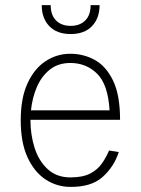

<svg xmlns="http://www.w3.org/2000/svg" viewBox="-20 -720 552 750"><path d="M143 -700H178Q178 -661 199 -640Q220 -619 256 -619Q292 -619 313 -640Q334 -661 334 -700H369Q369 -649 339.5 -618Q310 -587 256 -587Q202 -587 172.5 -618Q143 -649 143 -700ZM406 -132 444 -126Q425 -68 380.5 -28.5Q336 11 255 10Q202 10 158 -19Q114 -48 87.5 -105.5Q61 -163 61 -250Q61 -337 87.5 -394.5Q114 -452 158 -481Q202 -510 255 -510Q306 -510 350 -486Q394 -462 421.5 -405.5Q449 -349 449 -252H99V-250Q99 -194 115 -143Q131 -92 166 -59.5Q201 -27 255 -27Q304 -27 333 -42.5Q362 -58 378.5 -82Q395 -106 406 -132ZM255 -474Q207 -474 174.5 -448Q142 -422 124 -380Q106 -338 101 -289H408Q402 -390 359.5 -432Q317 -474 255 -474Z"/></svg>

Font: Haskoy ExtraLight
Style: Regular
Weight: 200
Designer: Ertekin Erdin
Foundry: Ertekin Erdin
Version: Version 2.000; ttfautohint (v1.8.4.7-5d5b)